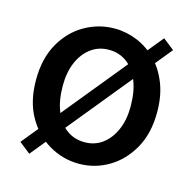

<svg xmlns="http://www.w3.org/2000/svg" viewBox="-92 -672 800 793"><g transform="rotate(15 307.5 -275.5)"><path d="M308 14Q240 14 180.5 -20.5Q121 -55 84.5 -119.5Q48 -184 48 -275Q48 -367 84.5 -431.5Q121 -496 180.5 -530Q240 -564 308 -564Q358 -564 405 -544.5Q452 -525 488 -488Q524 -451 545 -397.5Q566 -344 566 -275Q566 -184 529.5 -119.5Q493 -55 434.5 -20.5Q376 14 308 14ZM308 -78Q351 -78 383.5 -102Q416 -126 435 -169Q454 -212 454 -269Q454 -334 435.5 -379.5Q417 -425 384 -449Q351 -473 308 -473Q264 -473 231 -448.5Q198 -424 179.5 -381Q161 -338 161 -281Q161 -217 179.5 -171.5Q198 -126 231 -102Q264 -78 308 -78ZM100 27 52 -11 515 -578 563 -540Z"/></g></svg>

Font: Noto Sans JP Thin Medium
Style: Regular
Weight: 500
Version: Version 2.004-H2;hotconv 1.0.118;makeotfexe 2.5.65603